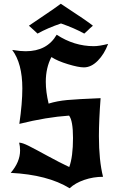

<svg xmlns="http://www.w3.org/2000/svg" viewBox="-20 -965 630 1023"><path d="M254 -661Q224 -604 224 -529Q224 -476 239 -413Q284 -427 338 -432Q392 -437 516 -442Q507 -323 507 -240Q507 -110 529 -23Q477 -23 429 -6.5Q381 10 351 38Q234 -34 37 -44Q87 -102 87 -163Q87 -186 82 -205Q99 -205 134.5 -187Q170 -169 234 -134Q298 -99 349 -75Q369 -130 369 -230Q369 -322 348 -349Q228 -341 83 -305Q99 -415 99 -494Q99 -627 45 -699Q49 -699 60.5 -697Q72 -695 87 -693.5Q102 -692 117 -692Q231 -692 282 -780Q375 -719 480 -719Q508 -719 556 -731Q536 -677 501 -641.5Q466 -606 427 -606Q398 -606 342 -623Q286 -640 254 -661ZM475 -828Q466 -821 459.5 -814.5Q453 -808 445 -800.5Q437 -793 429 -786Q377 -815 305 -840Q234 -816 180 -786Q171 -794 158 -806.5Q145 -819 134 -828Q151 -840 211.5 -880.5Q272 -921 304 -945Q452 -848 475 -828Z"/></svg>

Font: NewRocker
Style: Regular
Weight: 400
Designer: Pablo Impallari, Brenda Gallo, Rodrigo Fuenzalida
Foundry: Pablo Impallari, Brenda Gallo, Rodrigo Fuenzalida
Version: Version 1.000